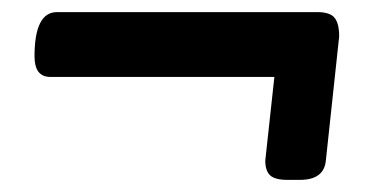

<svg xmlns="http://www.w3.org/2000/svg" viewBox="-20 -369 625 317"><path d="M37 -276Q37 -349 74 -349H504Q525 -349 532.5 -339.5Q540 -330 540 -309L518 -104Q515 -72 475 -72H455Q434 -72 426 -79.5Q418 -87 418 -104L433 -242H63Q37 -242 37 -276Z"/></svg>

Font: AsCom
Style: Bold Italic
Weight: 700
Italic angle: -48°
Designer: AsCom
Foundry: AsCom
Version: Version 1.001